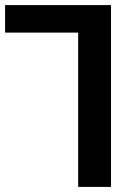

<svg xmlns="http://www.w3.org/2000/svg" viewBox="-21 -734 546 754"><path d="M286 0H415V-714H-1V-606H286Z"/></svg>

Font: Noto Sans Georgian SemiBold
Style: Regular
Weight: 600
Designer: Monotype Design Team, Akaki Razmadze
Foundry: Google LLC
Version: Version 2.005